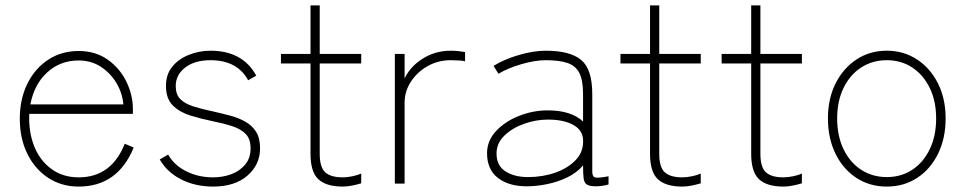

<svg xmlns="http://www.w3.org/2000/svg" viewBox="-20 -677 3560 708"><path d="M270 11Q207 11 158 -21Q109 -53 81 -109.5Q53 -166 53 -239Q53 -312 81 -368.5Q109 -425 158 -457Q207 -489 270 -489Q333 -489 378 -456.5Q423 -424 446.5 -375Q470 -326 470 -275V-257H88Q85 -191 106 -138Q127 -85 169.5 -54Q212 -23 270 -23Q391 -23 440 -147L473 -133Q414 11 270 11ZM92 -292H435Q431 -335 409 -371.5Q387 -408 351.5 -431Q316 -454 270 -454Q202 -454 154 -410Q106 -366 92 -292Z M766 11Q700 11 648 -15.5Q596 -42 569 -89L600 -107Q622 -68 666.5 -45.5Q711 -23 766 -23Q801 -23 832.5 -34.5Q864 -46 884 -70Q904 -94 904 -130Q904 -164 886.5 -182.5Q869 -201 837 -211.5Q805 -222 760 -231Q721 -239 682 -251Q643 -263 617.5 -288Q592 -313 592 -360Q592 -403 615.5 -431.5Q639 -460 677 -475Q715 -490 756 -490Q875 -490 925 -398L895 -381Q855 -455 756 -455Q698 -455 663 -428Q628 -401 628 -360Q628 -329 644.5 -312Q661 -295 692 -285Q723 -275 766 -266Q797 -259 827.5 -251Q858 -243 883.5 -229Q909 -215 924 -191.5Q939 -168 939 -130Q939 -70 892.5 -29.5Q846 11 766 11Z M1244 11Q1183 11 1154 -16Q1125 -43 1125 -110V-443H1016V-478H1125V-657H1159V-478H1312V-443H1159V-110Q1159 -60 1179.5 -41.5Q1200 -23 1244 -23Q1260 -23 1279.5 -27Q1299 -31 1312 -37V-1Q1299 3 1280 7Q1261 11 1244 11Z M1436 0V-478H1472V-388Q1493 -432 1539 -461Q1585 -490 1643 -490Q1656 -490 1670.5 -488.5Q1685 -487 1695 -485V-451Q1688 -453 1672.5 -454Q1657 -455 1643 -455Q1595 -455 1556.5 -433Q1518 -411 1495 -375.5Q1472 -340 1472 -299V0Z M1922 10Q1856 10 1816 -21Q1776 -52 1776 -112Q1776 -158 1809 -193.5Q1842 -229 1893.5 -249.5Q1945 -270 2000 -270Q2086 -270 2130 -229V-330Q2130 -382 2116 -408.5Q2102 -435 2072 -445Q2042 -455 1993 -455Q1953 -455 1903 -440.5Q1853 -426 1818 -405L1800 -434Q1838 -458 1892.5 -474Q1947 -490 1993 -490Q2082 -490 2123 -456Q2164 -422 2164 -330V-44Q2164 -25 2175.5 -22.5Q2187 -20 2224 -27V3Q2216 6 2202 8Q2188 10 2178 10Q2154 10 2144 3.5Q2134 -3 2132 -20Q2130 -37 2130 -67Q2107 -40 2072 -23Q2037 -6 1997.5 2Q1958 10 1922 10ZM1927 -24Q1981 -24 2028 -40.5Q2075 -57 2104 -88Q2133 -119 2130 -164Q2127 -199 2092 -217.5Q2057 -236 2001 -236Q1956 -236 1912.5 -220.5Q1869 -205 1840 -177Q1811 -149 1811 -111Q1811 -66 1844 -45Q1877 -24 1927 -24Z M2496 11Q2435 11 2406 -16Q2377 -43 2377 -110V-443H2268V-478H2377V-657H2411V-478H2564V-443H2411V-110Q2411 -60 2431.5 -41.5Q2452 -23 2496 -23Q2512 -23 2531.5 -27Q2551 -31 2564 -37V-1Q2551 3 2532 7Q2513 11 2496 11Z M2869 11Q2808 11 2779 -16Q2750 -43 2750 -110V-443H2641V-478H2750V-657H2784V-478H2937V-443H2784V-110Q2784 -60 2804.5 -41.5Q2825 -23 2869 -23Q2885 -23 2904.5 -27Q2924 -31 2937 -37V-1Q2924 3 2905 7Q2886 11 2869 11Z M3250 11Q3187 11 3138 -21Q3089 -53 3061 -110Q3033 -167 3033 -240Q3033 -313 3061 -369Q3089 -425 3138 -457.5Q3187 -490 3250 -490Q3313 -490 3362 -457.5Q3411 -425 3439 -369Q3467 -313 3467 -240Q3467 -167 3439 -110Q3411 -53 3362 -21Q3313 11 3250 11ZM3250 -24Q3303 -24 3344 -51Q3385 -78 3408.5 -127Q3432 -176 3432 -240Q3432 -304 3408.5 -352.5Q3385 -401 3344 -428Q3303 -455 3250 -455Q3197 -455 3155.5 -428Q3114 -401 3090.5 -352.5Q3067 -304 3067 -240Q3067 -176 3090.5 -127Q3114 -78 3155.5 -51Q3197 -24 3250 -24Z"/></svg>

Font: Zen Kaku Gothic New Light
Style: Regular
Weight: 300
Designer: Yoshimichi Ohira
Foundry: Positype
Version: Version 1.002